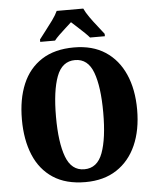

<svg xmlns="http://www.w3.org/2000/svg" viewBox="-61 -982 848 1044"><g transform="rotate(-5 362.5 -460.5)"><path d="M363 10Q257 10 187 -36Q117 -82 82.5 -165Q48 -248 48 -359Q48 -470 82.5 -552Q117 -634 187.5 -679.5Q258 -725 364 -725Q465 -725 534.5 -679.5Q604 -634 640.5 -551.5Q677 -469 677 -358Q677 -247 640.5 -164.5Q604 -82 534 -36Q464 10 363 10ZM363 -60Q434 -60 463 -138.5Q492 -217 492 -358Q492 -499 463 -577.5Q434 -656 364 -656Q293 -656 263.5 -577.5Q234 -499 234 -358Q234 -217 263.5 -138.5Q293 -60 363 -60ZM184 -784Q198 -803 218.5 -829Q239 -855 258.5 -882Q278 -909 288 -931H433Q443 -909 462 -882Q481 -855 502 -829Q523 -803 537 -784V-771H456Q449 -780 431 -797.5Q413 -815 393 -833Q373 -851 360 -863Q346 -850 327 -833Q308 -816 291 -799.5Q274 -783 265 -771H184Z"/></g></svg>

Font: Noto Serif Tamil Condensed Black
Style: Italic
Weight: 900
Width: 3
Italic angle: -12°
Designer: Indian Type Foundry, Tom Grace, and the Monotype Design Team
Foundry: Monotype Imaging Inc.
Version: Version 2.003; ttfautohint (v1.8.4.7-5d5b)